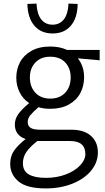

<svg xmlns="http://www.w3.org/2000/svg" viewBox="-20 -807 588 1073"><path d="M37 0ZM537 -470 415 -481Q450 -437 450 -375Q450 -327 429 -287Q408 -247 365 -223Q322 -199 261 -199Q223 -199 195 -208Q162 -179 148.5 -162Q135 -145 135 -125Q135 -102 152 -92Q169 -82 207 -82H380Q450 -82 488.5 -47.5Q527 -13 527 45Q527 101 489 147Q451 193 384.5 219.5Q318 246 236 246Q130 246 83.5 207Q37 168 37 109Q37 67 57.5 36.5Q78 6 123 -30Q63 -51 63 -111Q63 -141 81 -167.5Q99 -194 143 -231Q108 -254 89.5 -291.5Q71 -329 71 -373Q71 -420 92 -459.5Q113 -499 156 -523Q199 -547 261 -547Q314 -547 355 -528H537ZM375 -374Q375 -425 345 -457.5Q315 -490 261 -490Q208 -490 177.5 -457.5Q147 -425 147 -374Q147 -322 177.5 -289Q208 -256 261 -256Q314 -256 344.5 -289Q375 -322 375 -374ZM371 -19H201H189Q149 12 128.5 41Q108 70 108 105Q108 149 141.5 168Q175 187 236 187Q298 187 348.5 167.5Q399 148 428 117Q457 86 457 54Q457 -19 371 -19ZM133 -785 184 -787Q187 -728 210.5 -698.5Q234 -669 274 -669Q313 -669 336.5 -698.5Q360 -728 363 -787L414 -785Q413 -707 376 -663.5Q339 -620 274 -620Q209 -620 172 -663.5Q135 -707 133 -785Z"/></svg>

Font: Martel Sans Light
Style: Regular
Weight: 300
Designer: Dan Reynolds and Mathieu Réguer
Foundry: Dan Reynolds and Mathieu Réguer
Version: Version 1.002; ttfautohint (v1.1) -l 5 -r 5 -G 72 -x 0 -D la